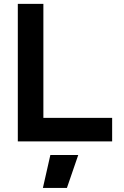

<svg xmlns="http://www.w3.org/2000/svg" viewBox="-20 -713 626 968"><path d="M69.8 0V-693.4H198.7V0ZM69.8 0V-118.7H545.4V0ZM196.3 234.4 233.9 68.4H374.5L317.4 234.4Z"/></svg>

Font: Cascadia Mono PL
Style: Regular
Weight: 400
Monospace: yes
Designer: Aaron Bell
Foundry: Saja Typeworks
Version: Version 2102.003